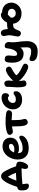

<svg xmlns="http://www.w3.org/2000/svg" viewBox="1805 -2414 916 4566"><g transform="rotate(-90 2263.0 -131.0)"><path d="M527.8 14.2Q527.8 4.4 530.3 -9.8Q532.7 -23.9 536.9 -44.4Q541 -64.9 543 -76.2H516.1Q445.3 -76.2 344 -70.1Q242.7 -64 166 -55.2Q180.2 43.9 180.2 55.2Q180.2 75.2 162.8 87.6Q145.5 100.1 122.1 100.1Q89.8 100.1 61.5 74.7Q33.2 49.3 25.9 13.2Q18.1 -23.9 18.1 -86.9Q18.1 -122.1 30.5 -143.3Q43 -164.6 75.2 -173.8Q88.9 -177.7 101.1 -180.2Q115.7 -230 142.1 -297.4Q168.5 -364.7 194.8 -416Q233.9 -489.7 274.2 -526.4Q314.5 -563 359.9 -563Q425.3 -563 479 -466.8Q548.8 -340.8 592.8 -206.1Q596.2 -205.6 602.8 -205.1Q609.4 -204.6 612.8 -204.1Q659.2 -199.7 680.7 -180.4Q702.1 -161.1 702.1 -123Q702.1 -82.5 686 -34.9Q669.9 12.7 642.3 46.9Q614.7 81.1 586.9 81.1Q559.1 81.1 543.5 61.3Q527.8 41.5 527.8 14.2ZM288.1 -296.9Q265.1 -244.1 251 -200.2Q354.5 -208.5 437 -210Q396.5 -320.8 342.8 -402.8Q316.9 -362.3 288.1 -296.9Z M1023.9 94.2Q954.6 94.2 901.9 74.7Q849.1 55.2 816.7 19Q784.2 -17.1 768.1 -64.9Q752 -112.8 752 -171.9Q752 -234.9 774.2 -298.1Q796.4 -361.3 835.4 -412.8Q874.5 -464.4 934.1 -496.6Q993.7 -528.8 1062 -528.8Q1158.2 -528.8 1215.1 -479.2Q1272 -429.7 1272 -337.9Q1272 -297.9 1257.8 -264.6Q1243.7 -231.4 1219 -208.3Q1194.3 -185.1 1160.9 -169.2Q1127.4 -153.3 1089.4 -145.8Q1051.3 -138.2 1009.8 -138.2Q939 -138.2 903.8 -167Q904.8 -106.9 928.5 -78.9Q952.1 -50.8 1008.8 -50.8Q1056.6 -50.8 1097.2 -58.8Q1137.7 -66.9 1163.6 -78.6Q1189.5 -90.3 1210.2 -102.1Q1231 -113.8 1249 -121.8Q1267.1 -129.9 1281.7 -129.9Q1319.8 -129.9 1319.8 -82Q1319.8 -50.3 1298.1 -19Q1276.4 12.2 1238.5 37.6Q1200.7 63 1144.3 78.6Q1087.9 94.2 1023.9 94.2ZM1064 -376Q1016.1 -376 977.8 -342.5Q939.5 -309.1 919.9 -255.9Q924.8 -255.4 937.5 -252.9Q950.2 -250.5 964.4 -248.8Q978.5 -247.1 994.1 -247.1Q1049.3 -247.1 1086.7 -270.5Q1124 -293.9 1124 -329.1Q1124 -376 1064 -376Z M1418 -282.2Q1386.7 -282.2 1363.3 -304Q1339.8 -325.7 1339.8 -356.9Q1339.8 -400.9 1388.7 -418Q1482.9 -457 1649.9 -457Q1755.9 -457 1848.6 -443.8Q1883.8 -438.5 1904.3 -421.1Q1924.8 -403.8 1924.8 -377Q1924.8 -348.1 1901.4 -325Q1877.9 -301.8 1844.7 -301.8Q1829.6 -301.8 1774.7 -306.6Q1719.7 -311.5 1689 -313Q1691.9 -242.7 1691.9 -163.1Q1691.9 -123.5 1698.2 -89.8Q1704.6 -56.2 1711.2 -33.4Q1717.8 -10.7 1717.8 2Q1717.8 30.8 1692.9 50.8Q1668 70.8 1638.7 70.8Q1614.7 70.8 1598.9 59.6Q1583 48.3 1570.8 22.9Q1541.5 -33.2 1541.5 -202.1Q1541.5 -218.8 1538.6 -305.2Q1519 -301.8 1478 -292Q1437 -282.2 1418 -282.2Z M2178.2 -63Q2067.4 -63 2006.3 -122.8Q1945.3 -182.6 1945.3 -280.8Q1945.3 -354.5 1983.9 -417.2Q2022.5 -480 2087.2 -515.9Q2151.9 -551.8 2227.1 -551.8Q2272.9 -551.8 2301.5 -530.5Q2330.1 -509.3 2330.1 -460.9Q2330.1 -423.3 2314.2 -399.2Q2298.3 -375 2270 -375Q2255.9 -375 2244.4 -387.9Q2232.9 -400.9 2216.3 -400.9Q2166.5 -400.9 2131.8 -365.2Q2097.2 -329.6 2097.2 -283.2Q2097.2 -211.9 2179.2 -211.9Q2208 -211.9 2229.7 -217.5Q2251.5 -223.1 2263.9 -231.2Q2276.4 -239.3 2286.6 -247.6Q2296.9 -255.9 2308.1 -261.5Q2319.3 -267.1 2333 -267.1Q2376.5 -267.1 2376.5 -209Q2376.5 -144.5 2320.3 -103.8Q2264.2 -63 2178.2 -63Z M2551.3 40Q2525.9 40 2509.3 25.9Q2492.7 11.7 2484.1 -19.3Q2475.6 -50.3 2472.4 -87.9Q2469.2 -125.5 2469.2 -183.1Q2469.2 -207.5 2474.9 -277.3Q2480.5 -347.2 2480.5 -377.9Q2480.5 -383.3 2480 -396Q2479.5 -408.7 2479.5 -415Q2479.5 -448.2 2504.9 -467Q2530.3 -485.8 2560.5 -485.8Q2595.7 -485.8 2613.5 -459.5Q2631.3 -433.1 2631.3 -389.2Q2631.3 -351.1 2623.5 -272.9Q2625.5 -275.9 2629.4 -279.8Q2643.6 -297.4 2671.6 -323.2Q2699.7 -349.1 2736.8 -378.7Q2773.9 -408.2 2815.9 -428.7Q2857.9 -449.2 2889.2 -449.2Q2919.4 -449.2 2940.4 -425.8Q2961.4 -402.3 2961.4 -375Q2961.4 -349.6 2940.9 -330.6Q2920.4 -311.5 2883.3 -293Q2832 -265.1 2794.7 -237.5Q2757.3 -210 2757.3 -200.2Q2757.3 -183.1 2817.1 -139.6Q2877 -96.2 2953.1 -64Q2973.1 -54.7 2983.9 -48.6Q2994.6 -42.5 3007.6 -33.4Q3020.5 -24.4 3026.4 -14.6Q3032.2 -4.9 3032.2 6.8Q3032.2 36.1 3012.9 58.6Q2993.7 81.1 2960.4 81.1Q2917 81.1 2851.6 47.6Q2786.1 14.2 2728.5 -31Q2670.9 -76.2 2636.2 -117.2Q2626 -127.4 2617.2 -139.2Q2619.1 -105 2626.2 -67.6Q2633.3 -30.3 2633.3 -20Q2633.3 8.8 2608.9 24.4Q2584.5 40 2551.3 40Z M3331.1 307.1Q3208 307.1 3150.1 270.8Q3092.3 234.4 3092.3 171.9Q3092.3 113.8 3147.5 113.8Q3161.1 113.8 3177.5 119.6Q3193.8 125.5 3209 132.8Q3224.1 140.1 3255.1 146Q3286.1 151.9 3326.2 151.9Q3377 151.9 3399.2 126.2Q3421.4 100.6 3421.4 50.8Q3421.4 34.2 3416 -103Q3356.9 -27.8 3271 -27.8Q3167.5 -27.8 3111.3 -95.2Q3055.2 -162.6 3055.2 -301.8Q3055.2 -355.5 3060.5 -390.9Q3065.9 -426.3 3077.1 -444.8Q3088.4 -463.4 3102.3 -470.2Q3116.2 -477.1 3136.2 -477.1Q3183.1 -477.1 3205.6 -453.4Q3228 -429.7 3227.1 -391.1Q3226.6 -375 3224.4 -351.6Q3222.2 -328.1 3220.5 -310.1Q3218.8 -292 3217.5 -271.2Q3216.3 -250.5 3217.8 -235.4Q3219.2 -220.2 3223.6 -207.3Q3228 -194.3 3237.8 -187.7Q3247.6 -181.2 3262.2 -181.2Q3297.9 -181.2 3326.7 -214.4Q3355.5 -247.6 3372.8 -300Q3390.1 -352.5 3397.5 -418.9Q3401.4 -450.2 3413.6 -463.1Q3425.8 -476.1 3454.1 -476.1Q3496.6 -476.1 3524.2 -446Q3551.8 -416 3545.4 -358.9Q3538.1 -304.7 3540.8 -250.2Q3543.5 -195.8 3549.6 -162.6Q3555.7 -129.4 3562 -70.6Q3568.4 -11.7 3568.4 50.8Q3568.4 114.7 3550.3 164.3Q3532.2 213.9 3500 244.9Q3467.8 275.9 3425 291.5Q3382.3 307.1 3331.1 307.1Z M4231 -77.1Q4168 -77.1 4119.9 -94.7Q4071.8 -112.3 4043.7 -142.3Q4015.6 -172.4 4000.7 -206.3Q3985.8 -240.2 3981.9 -278.8Q3944.3 -278.8 3921.9 -273.7Q3899.4 -268.6 3879.9 -254.9Q3847.2 -228.5 3822.3 -151.9Q3801.8 -91.8 3753.9 -91.8Q3722.2 -91.8 3699.7 -112.5Q3677.2 -133.3 3677.2 -168.9Q3677.2 -180.2 3692.6 -257.8Q3708 -335.4 3708 -363.8Q3708 -394.5 3697.5 -442.4Q3687 -490.2 3687 -497.1Q3687 -525.9 3707.5 -547.4Q3728 -568.8 3759.3 -568.8Q3786.1 -568.8 3806.9 -553.2Q3827.6 -537.6 3836.9 -511.2Q3851.1 -465.8 3855 -402.8Q3909.2 -422.9 4010.3 -422.9Q4041 -484.9 4090.3 -526.4Q4139.6 -567.9 4199.2 -567.9Q4228.5 -567.9 4250 -541Q4309.6 -539.1 4355.7 -519Q4401.9 -499 4429.2 -466.3Q4456.5 -433.6 4470.2 -395.3Q4483.9 -356.9 4483.9 -314.9Q4483.9 -284.7 4473.9 -252.4Q4463.9 -220.2 4442.6 -188.7Q4421.4 -157.2 4392.1 -132.6Q4362.8 -107.9 4320.8 -92.5Q4278.8 -77.1 4231 -77.1ZM4125 -310.1Q4125 -272.9 4153.1 -243.9Q4181.2 -214.8 4231 -214.8Q4278.3 -214.8 4307.1 -243.2Q4335.9 -271.5 4335.9 -312Q4335.9 -351.6 4304.9 -376.7Q4273.9 -401.9 4209 -401.9Q4201.2 -401.9 4197.3 -402.8Q4153.3 -353.5 4127.9 -332Q4125 -321.8 4125 -310.1Z"/></g></svg>

Font: Shantell Sans Irregular Bouncy
Style: Bold
Weight: 700
Designer: Stephen Nixon, Anya Danilova, Shantell Martin
Foundry: Arrow Type
Version: Version 1.006;[9816181b4]